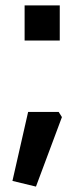

<svg xmlns="http://www.w3.org/2000/svg" viewBox="-20 -544 311 710"><path d="M26 125 84 -130H197L209 -111L113 146ZM71 -394V-524H201V-394Z"/></svg>

Font: Oxanium SemiBold
Style: Regular
Weight: 600
Designer: Severin Meyer
Version: Version 2.000